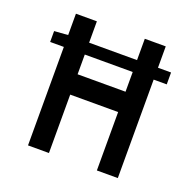

<svg xmlns="http://www.w3.org/2000/svg" viewBox="-117 -775 907 896"><g transform="rotate(20 336.5 -327.0)"><path d="M454 -391H216V-489H454ZM623 -548H558V-654H454V-548H216V-654H112V-548L44 -543V-489H112V0H216V-290H454V0H558V-489H623Z"/></g></svg>

Font: Falling Sky
Style: Condensed
Weight: 400
Designer: Paul D. Hunt
Foundry: Adobe Systems Incorporated
Version: Version 1.02